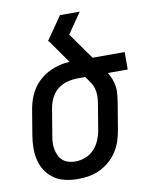

<svg xmlns="http://www.w3.org/2000/svg" viewBox="-84 -797 678 867"><g transform="rotate(-10 255.0 -363.5)"><path d="M205 8Q175 8 147 2Q119 -4 96.5 -19Q74 -34 58.5 -56.5Q43 -79 36 -106Q29 -133 29 -162Q29 -191 34 -221L54 -341Q58 -364 66.5 -387Q75 -410 88.5 -430.5Q102 -451 121.5 -468Q141 -485 163.5 -496Q186 -507 210 -513Q234 -519 257 -520L181 -628H177Q195 -654 214 -681Q233 -708 251 -735H342L277 -641L363 -520H510V-440H419Q428 -425 434.5 -408.5Q441 -392 443.5 -374Q446 -356 444 -337Q442 -318 439 -299L419 -179Q415 -155 407 -130Q399 -105 384.5 -82.5Q370 -60 349.5 -42Q329 -24 305 -12.5Q281 -1 255.5 3.5Q230 8 205 8ZM205 -72Q228 -72 251 -80.5Q274 -89 291 -107Q308 -125 317.5 -147.5Q327 -170 331 -193L351 -313Q354 -331 354 -349Q354 -367 349 -383Q344 -399 334 -413Q324 -427 315 -440H280Q257 -440 232.5 -433.5Q208 -427 188.5 -411.5Q169 -396 158 -373.5Q147 -351 143 -327L123 -207Q120 -191 119 -175Q118 -159 121 -143.5Q124 -128 130 -114.5Q136 -101 147.5 -91Q159 -81 174 -76.5Q189 -72 205 -72Z"/></g></svg>

Font: Iosevka Term Curly Md Obl
Style: Regular
Weight: 500
Italic angle: -9°
Designer: Belleve Invis
Foundry: Belleve Invis
Version: Version 32.3.0